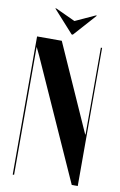

<svg xmlns="http://www.w3.org/2000/svg" viewBox="-94 -905 597 957"><g transform="rotate(10 204.5 -426.5)"><path d="M106 -853H111.8L210.9 -807.1L311 -853H316.9L214.8 -738.8H209ZM166 -699.2 361.8 -259.8H363.8V-699.2H370.1V0H339.8L67.9 -606L48.8 -646H47.9V0H41V-699.2Z"/></g></svg>

Font: Moniqa Black Display
Style: Regular
Weight: 900
Designer: Rajesh Rajput
Foundry: Rajesh Rajput
Version: Version 1.000